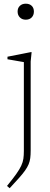

<svg xmlns="http://www.w3.org/2000/svg" viewBox="-20 -740 264 1014"><path d="M116 -636Q97 -636 85 -648Q73 -660 73 -679Q73 -698 85 -709.2Q97 -720.5 116 -720.5Q136 -720.5 147.5 -709.2Q159 -698 159 -679Q159 -660 147.5 -648Q136 -636 116 -636ZM106 -412Q100.5 -413 85.8 -415.5Q71 -418 53 -421.2Q35 -424.5 19.5 -427V-440.5L141.5 -464.5H147L142 -415.5V54Q142 77.5 139.8 95Q137.5 112.5 131 128Q124.5 143.5 112.2 160.8Q100 178 80.2 200.2Q60.5 222.5 31 254L17 242Q48 204 65.8 179Q83.5 154 92.2 135Q101 116 103.5 98.2Q106 80.5 106 57.5Z"/></svg>

Font: Newsreader ExtraLight
Style: Regular
Weight: 250
Designer: Hugues Gentile
Foundry: Production Type
Version: Version 1.003